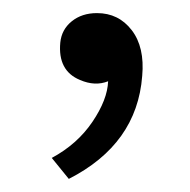

<svg xmlns="http://www.w3.org/2000/svg" viewBox="-20 -116 290 293"><path d="M59 125Q98 104 121 70Q144 36 145 8Q125 16 102 6Q68 -8 72 -51Q74 -71 89.5 -83.5Q105 -96 128 -96Q161 -96 181 -70Q201 -44 197 0Q189 104 85 157Z"/></svg>

Font: Easer Grotesk Light
Style: Regular
Weight: 300
Designer: Boardeaser, Bonnie Shaver-Troup, Thomas Jockin
Foundry: Lexend
Version: Version 1.008;Glyphs 3.1.2 (3151)